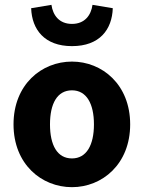

<svg xmlns="http://www.w3.org/2000/svg" viewBox="-20 -763 595 795"><path d="M278 12C403 12 519 -83 519 -248C519 -413 403 -508 278 -508C152 -508 36 -413 36 -248C36 -83 152 12 278 12ZM278 -107C217 -107 187 -162 187 -248C187 -334 217 -389 278 -389C338 -389 369 -334 369 -248C369 -162 338 -107 278 -107ZM278 -572C393 -572 444 -641 447 -729L363 -743C357 -700 331 -664 278 -664C225 -664 199 -700 193 -743L109 -729C112 -641 164 -572 278 -572Z"/></svg>

Font: Giro Sans Regular
Style: Bold
Weight: 700
Designer: Paul D. Hunt
Foundry: Adobe Systems Incorporated
Version: Version 1.000;PS 1.0;hotconv 1.0.88;makeotf.lib2.5.647800